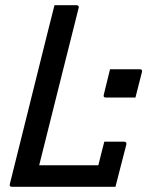

<svg xmlns="http://www.w3.org/2000/svg" viewBox="-20 -720 590 740"><path d="M404 -453H519Q530 -453 527 -442L502 -344H388Q377 -344 380 -355ZM26 0Q15 0 18 -11Q55 -158 91.5 -306Q128 -454 165 -601Q171 -626 177.5 -650.5Q184 -675 190 -700H275Q280 -700 282.5 -696.5Q285 -693 283 -689Q245 -538 207 -386.5Q169 -235 131 -83H359Q365 -106 370.5 -129Q376 -152 382 -174H458Q469 -174 467 -163Q457 -126 446 -82Q435 -38 425 0Z"/></svg>

Font: Recursive Sn Lnr St
Style: Italic
Weight: 400
Italic angle: -15°
Version: Version 1.079;hotconv 1.0.112;makeotfexe 2.5.65598; ttfautoh